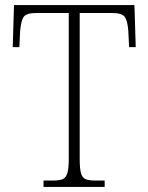

<svg xmlns="http://www.w3.org/2000/svg" viewBox="-20 -734 583 754"><path d="M151 0V-25H189Q213 -25 226 -30.5Q239 -36 244.5 -54Q250 -72 250 -108V-683H122Q83 -683 72.5 -667Q62 -651 59 -611L56 -549H30L35 -714H508L513 -549H487L484 -611Q481 -651 470.5 -667Q460 -683 420 -683H293V-109Q293 -72 298 -54Q303 -36 316 -30.5Q329 -25 353 -25H391V0Z"/></svg>

Font: Noto Serif SemiCondensed ExtraLight
Style: Regular
Weight: 200
Width: 4
Designer: Monotype Design Team
Foundry: Monotype Imaging Inc.
Version: Version 2.014